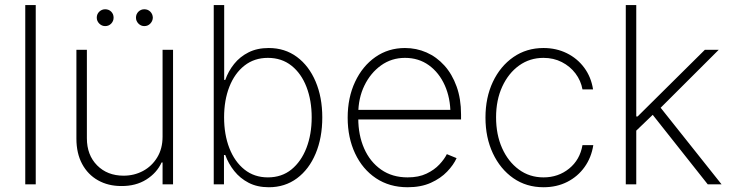

<svg xmlns="http://www.w3.org/2000/svg" viewBox="-20 -748 2967 779"><path d="M125 -727.5V0H82.5V-727.5Z M639.6 -193.4V-545.9H682.1V0H639.6V-88.9H635.7Q616.2 -46.4 573.5 -19.5Q530.8 7.3 472.2 6.8Q418.9 6.8 377.7 -16.4Q336.4 -39.6 313.2 -82.8Q290 -126 290 -185.5V-545.9H332.5V-187Q332.5 -119.1 374 -77.1Q415.5 -35.2 481.4 -35.2Q524.4 -35.2 560.3 -54.4Q596.2 -73.7 617.9 -109.4Q639.6 -145 639.6 -193.4ZM406.7 -642.1Q393.1 -642.1 382.8 -652.3Q372.6 -662.6 372.6 -676.3Q372.6 -690.9 382.8 -700.7Q393.1 -710.4 406.7 -710.4Q421.4 -710.4 431.2 -700.7Q440.9 -690.9 440.9 -676.3Q440.9 -662.6 431.2 -652.3Q421.4 -642.1 406.7 -642.1ZM565.4 -642.1Q551.8 -642.1 541.7 -652.3Q531.7 -662.6 531.7 -676.3Q531.7 -690.9 541.7 -700.7Q551.8 -710.4 565.4 -710.4Q580.1 -710.4 589.8 -700.7Q599.6 -690.9 600.1 -676.3Q599.6 -662.6 589.8 -652.3Q580.1 -642.1 565.4 -642.1Z M1070.8 11.7Q1023.9 11.7 989 -6.3Q954.1 -24.4 930.4 -54.2Q906.7 -84 894 -119.1H888.7V0H847.2V-727.5H889.6V-423.8H894Q906.2 -459 929.9 -488.5Q953.6 -518.1 988.5 -535.6Q1023.4 -553.2 1070.3 -553.2Q1135.7 -553.2 1184.6 -517.1Q1233.4 -481 1260.5 -417.2Q1287.6 -353.5 1287.6 -271.5Q1287.6 -189 1260.7 -125Q1233.9 -61 1185.1 -24.7Q1136.2 11.7 1070.8 11.7ZM1066.9 -28.3Q1123 -28.3 1162.6 -60.5Q1202.1 -92.8 1223.4 -147.9Q1244.6 -203.1 1244.6 -272Q1244.6 -340.3 1223.6 -395Q1202.6 -449.7 1162.8 -481.4Q1123 -513.2 1066.9 -513.2Q1011.7 -513.2 971.9 -481.9Q932.1 -450.7 910.6 -396Q889.2 -341.3 889.2 -272Q889.2 -202.1 910.6 -147Q932.1 -91.8 971.9 -60.1Q1011.7 -28.3 1066.9 -28.3Z M1633.8 11.7Q1560.1 11.7 1505.4 -24.9Q1450.7 -61.5 1420.7 -125.5Q1390.6 -189.5 1390.6 -270.5Q1390.6 -352.1 1420.7 -416Q1450.7 -480 1503.2 -516.6Q1555.7 -553.2 1623 -553.2Q1669.4 -553.2 1710.4 -535.2Q1751.5 -517.1 1783 -482.2Q1814.5 -447.3 1832.5 -397.2Q1850.6 -347.2 1850.6 -283.7V-263.2H1418.5V-302.2H1827.1L1807.6 -286.6Q1807.6 -350.1 1784.7 -401.6Q1761.7 -453.1 1720.2 -483.2Q1678.7 -513.2 1623 -513.2Q1568.8 -513.2 1526.1 -482.7Q1483.4 -452.1 1458.5 -400.9Q1433.6 -349.6 1433.6 -286.1V-268.1Q1433.6 -199.7 1457.5 -145.5Q1481.4 -91.3 1526.4 -59.8Q1571.3 -28.3 1633.8 -28.3Q1678.7 -28.3 1710.4 -43.5Q1742.2 -58.6 1762.7 -80.6Q1783.2 -102.5 1793 -122.6L1832.5 -106.4Q1820.3 -79.1 1794.2 -51.8Q1768.1 -24.4 1728 -6.3Q1688 11.7 1633.8 11.7Z M2185.1 11.7Q2115.7 11.7 2062.7 -25.1Q2009.8 -62 1979.7 -126Q1949.7 -189.9 1949.7 -271Q1949.7 -352.1 1979.7 -415.8Q2009.8 -479.5 2063 -516.4Q2116.2 -553.2 2185.1 -553.2Q2236.8 -553.2 2279.5 -532.2Q2322.3 -511.2 2350.3 -473.4Q2378.4 -435.5 2386.2 -385.3H2343.3Q2336.9 -420.9 2314.9 -450Q2293 -479 2259.5 -496.1Q2226.1 -513.2 2185.1 -513.2Q2129.4 -513.2 2086.2 -482.2Q2043 -451.2 2017.8 -396.7Q1992.7 -342.3 1992.7 -272Q1992.7 -202.1 2017.1 -147.2Q2041.5 -92.3 2085 -60.3Q2128.4 -28.3 2185.1 -28.3Q2245.1 -28.3 2289.1 -64Q2333 -99.6 2343.3 -159.2H2387.2Q2379.4 -108.9 2351.8 -70.3Q2324.2 -31.7 2281.5 -10Q2238.8 11.7 2185.1 11.7Z M2556.2 -212.9 2555.2 -275.4H2566.9L2839.8 -545.9H2896L2646 -296.4L2641.1 -294.4ZM2519 0V-727.5H2561.5V0ZM2851.6 0 2621.6 -290.5 2653.3 -319.8 2907.7 0Z"/></svg>

Font: Inter Tight ExtraLight
Style: Regular
Weight: 250
Designer: Rasmus Andersson
Foundry: rsms
Version: Version 3.004